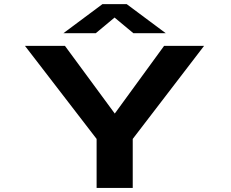

<svg xmlns="http://www.w3.org/2000/svg" viewBox="-20 -926 1140 946"><path d="M456 0V-241.5L103 -700H300L545.5 -366.5L788.5 -700H985.5L634 -241.5V0ZM292.5 -762.5 484.5 -905.5H604.5L796.5 -762.5H637L544.5 -839.5L452 -762.5Z"/></svg>

Font: Trispace Expanded
Style: Bold
Weight: 700
Width: 7
Designer: Tyler Finck
Foundry: Etcetera Type Company
Version: Version 1.210; ttfautohint (v1.8.3)